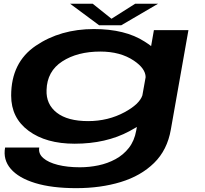

<svg xmlns="http://www.w3.org/2000/svg" viewBox="-20 -742 1068 998"><path d="M376.5 236Q249.5 236 163 209.5Q76.5 183 35.8 135.5Q-5 88 6.5 25H184Q178.5 56.5 204.8 79.5Q231 102.5 280.8 115Q330.5 127.5 395.5 127.5Q444 127.5 491.8 117.5Q539.5 107.5 580.5 85.2Q621.5 63 650 26.5Q678.5 -10 688 -63L691.5 -82Q673.5 -71 652.5 -60Q531 5 368 5Q219.5 5 128.8 -62Q38 -129 38 -245Q38 -417.5 166 -504.2Q294 -591 468 -591Q630.5 -591 731.5 -526Q750.5 -514 765.5 -502.5L780 -585.5H959.5L868 -68.5Q849.5 38 780.8 105.2Q712 172.5 607.5 204.2Q503 236 376.5 236ZM737 -341Q736.5 -386 675.5 -427Q605.5 -474 501.5 -474Q382.5 -474 303.5 -422.8Q224.5 -371.5 222 -274Q219 -200 275.2 -156.2Q331.5 -112.5 438 -112.5Q542 -112.5 628 -159Q704.5 -200.5 720 -246ZM495.5 -610.5 344.5 -722.5H462L559.5 -644.5L682.5 -722.5H801.5L610 -610.5Z"/></svg>

Font: Anybody UltraExpanded SemiBold
Style: Italic
Weight: 600
Width: 9
Italic angle: -10°
Designer: Tyler Finck
Foundry: Etcetera Type Company
Version: Version 1.010; ttfautohint (v1.8.3) -l 8 -r 50 -G 200 -x 14 